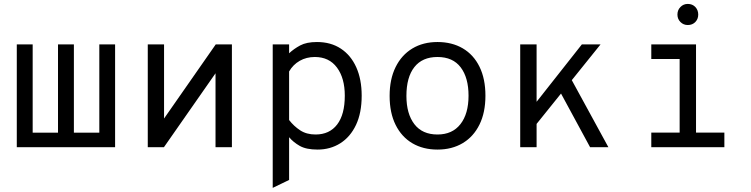

<svg xmlns="http://www.w3.org/2000/svg" viewBox="-20 -732 3736 955"><path d="M63.5 0V-511H142.5V-72H268.5V-511H347.5V-72H474V-511H552.5V0Z M715 0V-511H796V-142.5L1053 -511H1133.5V0H1052V-367.5L795.5 0Z M1336.5 202.5V-511H1418V-467Q1441.5 -489 1473 -506Q1504.5 -523 1556.5 -523Q1625.5 -523 1675.2 -490.2Q1725 -457.5 1752 -397.5Q1779 -337.5 1779 -256Q1779 -170.5 1750.8 -110.8Q1722.5 -51 1672.8 -19.5Q1623 12 1559.5 12Q1503.5 12 1471.2 -6.2Q1439 -24.5 1418 -49.5V163ZM1549.5 -63Q1619 -63 1657 -112.8Q1695 -162.5 1695 -256Q1695 -343.5 1656 -396Q1617 -448.5 1546 -448.5Q1504 -448.5 1470.8 -429.5Q1437.5 -410.5 1418 -376.5V-135Q1441.5 -104.5 1473 -83.8Q1504.5 -63 1549.5 -63Z M2156 12Q2084.5 12 2031 -19.5Q1977.5 -51 1947.8 -110.8Q1918 -170.5 1918 -255Q1918 -338.5 1947.8 -398.5Q1977.5 -458.5 2031 -490.8Q2084.5 -523 2156 -523Q2228 -523 2281.8 -491.5Q2335.5 -460 2365 -400Q2394.5 -340 2394.5 -256Q2394.5 -172.5 2365 -112.5Q2335.5 -52.5 2281.8 -20.2Q2228 12 2156 12ZM2156 -63Q2230 -63 2270.2 -114.5Q2310.5 -166 2310.5 -256Q2310.5 -345.5 2271.5 -397Q2232.5 -448.5 2156 -448.5Q2080.5 -448.5 2041 -398.2Q2001.5 -348 2001.5 -255Q2001.5 -166 2041 -114.5Q2080.5 -63 2156 -63Z M2609 -66V-175L2874 -511H2967ZM2567.5 0V-511H2649V0ZM2915 0 2753 -299 2806.5 -365.5 3006 0Z M3360.5 -15V-511H3442V-15ZM3219.5 0V-72.5H3583V0ZM3219.5 -438.5V-511H3405.5V-438.5ZM3401 -607.5Q3379.5 -607.5 3364.5 -622.5Q3349.5 -637.5 3349.5 -659.5Q3349.5 -682 3364.5 -697.2Q3379.5 -712.5 3401 -712.5Q3424 -712.5 3438.5 -697.2Q3453 -682 3453 -659.5Q3453 -637.5 3438.5 -622.5Q3424 -607.5 3401 -607.5Z"/></svg>

Font: Overpass Mono
Style: Regular
Weight: 400
Designer: Delve Withrington, Dave Bailey
Foundry: Delve Fonts LLC
Version: Version 4.000